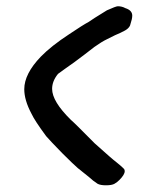

<svg xmlns="http://www.w3.org/2000/svg" viewBox="-20 -582 497 599"><path d="M313.5 -549.8Q341.8 -562.5 347.7 -562.5Q360.4 -562.5 371.1 -556.6Q392.6 -549.8 392.6 -533.2Q392.6 -523.4 386.7 -505.9Q385.7 -500 379.4 -493.7Q373 -487.3 355.5 -479.5Q342.8 -474.6 312.5 -459Q297.9 -452.1 274.4 -435.5Q267.6 -429.7 244.1 -412.1L212.9 -388.7Q200.2 -379.9 182.6 -367.2Q165 -354.5 161.1 -351.6Q142.6 -329.1 142.6 -304.7Q142.6 -265.6 201.2 -208Q212.9 -198.2 275.4 -134.8Q332 -84 342.8 -76.2Q357.4 -64.5 363.3 -58.6L367.2 -54.7Q369.1 -51.8 369.1 -47.9Q369.1 -37.1 352.5 -20.5Q345.7 -13.7 337.4 -8.8Q329.1 -3.9 310.5 -3.9Q293 -3.9 284.2 -8.8Q270.5 -17.6 256.8 -30.3Q231.4 -50.8 222.7 -57.6Q210 -68.4 173.8 -104.5Q134.8 -144.5 124 -157.2Q87.9 -206.1 78.1 -227.5Q55.7 -269.5 55.7 -303.7Q55.7 -351.6 107.4 -405.3Q139.6 -438.5 196.3 -475.6Q238.3 -503.9 256.8 -513.7Q265.6 -520.5 313.5 -549.8Z"/></svg>

Font: JasonHandwriting2
Style: SemiBold
Weight: 600
Version: Version 1.04.7